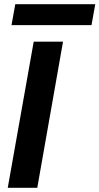

<svg xmlns="http://www.w3.org/2000/svg" viewBox="-20 -897 475 917"><path d="M17 0 141 -698H281L158 0ZM35 -777 53 -877H435L417 -777Z"/></svg>

Font: Poppins SemiBold
Style: Italic
Weight: 600
Italic angle: -10°
Designer: Ninad Kale (Devanagari), Jonny Pinhorn (Latin)
Foundry: Indian Type Foundry
Version: Version 3.200;PS 1.000;hotconv 16.6.54;makeotf.lib2.5.65590